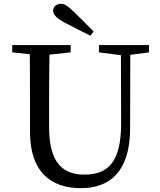

<svg xmlns="http://www.w3.org/2000/svg" viewBox="-20 -969 838 1005"><path d="M470 -804C436 -839 401 -874 366 -908C335 -938 318 -949 299 -949C277 -949 258 -935 258 -913C258 -894 274 -875 314 -853C359 -830 406 -805 453 -782ZM760 -733H498V-695L613 -680L614 -323C614 -127 550 -55 422 -55C309 -55 237 -116 237 -304V-394C237 -492 237 -588 239 -683L350 -695V-733H44V-695L136 -685C137 -589 137 -491 137 -394V-279C137 -70 245 16 404 16C555 16 661 -72 661 -297L662 -682L760 -695Z"/></svg>

Font: Noto Serif CJK JP Medium
Style: Regular
Weight: 500
Designer: Ryoko NISHIZUKA 西塚涼子 (kana & ideographs); Frank Grießhammer (Latin, Greek & Cyrillic); Wenlong ZHANG 张文龙 (bopomofo); San
Foundry: Adobe Systems Incorporated
Version: Version 1.000;PS 1;hotconv 16.6.53;makeotf.lib2.5.65590